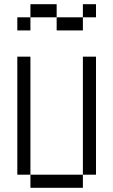

<svg xmlns="http://www.w3.org/2000/svg" viewBox="-20 -895 540 915"><path d="M437.5 -812.5V-875H375V-812.5H250V-750H375V-812.5ZM125 -62.5V0H375V-62.5ZM125 -62.5V-625H62.5V-62.5ZM375 -62.5H437.5V-625H375ZM125 -812.5H62.5V-750H125ZM125 -812.5H250V-875H125Z"/></svg>

Font: Unifont
Style: Regular
Weight: 500
Version: Version 13.0.05